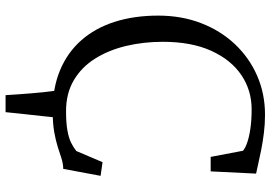

<svg xmlns="http://www.w3.org/2000/svg" viewBox="-161 -630 971 689"><g transform="rotate(90 324.5 -285.5)"><path d="M321.5 180Q320 158 318.5 135.2Q317 112.5 315 89.2Q313 66 310.8 43.5Q308.5 21 305.5 0H401.5Q399.5 21.5 397 44.2Q394.5 67 392 90Q389.5 113 387 135.8Q384.5 158.5 382.5 180ZM377 11Q295.5 11 232 -15.5Q168.5 -42 124.8 -91.5Q81 -141 58.5 -211Q36 -281 36 -368Q36 -451.5 63 -521.5Q90 -591.5 138.5 -643Q187 -694.5 251.8 -722.8Q316.5 -751 392 -751Q425.5 -751 457.2 -747Q489 -743 517 -737.5Q545 -732 567.2 -726.8Q589.5 -721.5 603 -719L595 -556H543L521 -672Q512 -680 492 -687Q472 -694 441.8 -698.5Q411.5 -703 372 -703Q304 -703 249.2 -666Q194.5 -629 162.2 -557.8Q130 -486.5 130 -384Q130 -314.5 145 -252Q160 -189.5 190.5 -141Q221 -92.5 268 -64.8Q315 -37 379 -37Q420.5 -37 447.5 -41.8Q474.5 -46.5 491.8 -55Q509 -63.5 522 -74L562 -168L611 -161L586 -27Q566.5 -26.5 548 -20.5Q529.5 -14.5 507 -7.2Q484.5 0 453.2 5.5Q422 11 377 11Z"/></g></svg>

Font: Merriweather 7pt Light
Style: Regular
Weight: 300
Designer: Eben Sorkin
Foundry: Eben Sorkin
Version: Version 2.200;gftools[0.9.31]